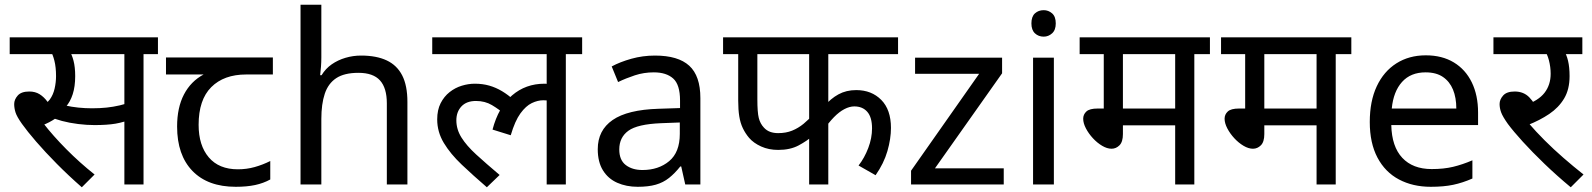

<svg xmlns="http://www.w3.org/2000/svg" viewBox="-20 -780 6731 812"><path d="M245 -551 273 -566Q284 -550 291 -523Q298 -496 298 -458Q298 -414 287.5 -381.5Q277 -349 258 -328L257 -319Q239 -296 214.5 -279Q190 -262 159 -250L163 -259Q204 -206 260.5 -149Q317 -92 380 -42L326 12Q270 -37 220.5 -87Q171 -137 133 -181Q95 -225 73 -256Q51 -287 45.5 -305Q40 -323 40 -340Q40 -359 55 -376Q70 -393 104 -393Q129 -393 147.5 -381.5Q166 -370 181 -349.5Q196 -329 209 -300L148 -331Q176 -339 190.5 -359Q205 -379 211 -405.5Q217 -432 217 -458Q217 -496 210 -523.5Q203 -551 194 -564L237 -551H21V-622H417V-551ZM587 -551V0H506V-551H396V-622H648V-551ZM369 -322Q403 -322 431 -325Q459 -328 487 -334.5Q515 -341 547 -353V-280Q504 -263 468.5 -257Q433 -251 380 -251Q347 -251 310.5 -255.5Q274 -260 242 -268.5Q210 -277 190 -287L210 -347Q230 -340 256 -334Q282 -328 311 -325Q340 -322 369 -322Z M977 10Q859 10 794 -57Q729 -124 729 -245Q729 -325 758 -380.5Q787 -436 841 -465H682V-537H1134V-465H1021Q927 -465 873.5 -411.5Q820 -358 820 -252Q820 -165 863 -114.5Q906 -64 986 -64Q1023 -64 1057 -73.5Q1091 -83 1123 -99V-21Q1094 -5 1059 2.5Q1024 10 977 10Z M1339 -537Q1339 -518 1337.5 -498Q1336 -478 1334 -462H1340Q1357 -490 1383 -508Q1409 -526 1441 -535.5Q1473 -545 1507 -545Q1572 -545 1615.5 -524.5Q1659 -504 1681 -461Q1703 -418 1703 -349V0H1616V-343Q1616 -408 1587 -440Q1558 -472 1496 -472Q1436 -472 1402 -449.5Q1368 -427 1353.5 -383.5Q1339 -340 1339 -277V0H1251V-760H1339Z M1808 -551V-622H2442V-551H2373V0H2292V-377L2336 -341Q2319 -351 2304.5 -353.5Q2290 -356 2278 -356Q2254 -356 2229 -344Q2204 -332 2181 -300.5Q2158 -269 2140 -208L2063 -232Q2088 -327 2145.5 -376.5Q2203 -426 2283 -426Q2300 -426 2317 -423Q2334 -420 2346 -416L2349 -394L2292 -413V-551ZM2121 -292Q2090 -318 2060.5 -335.5Q2031 -353 1993 -353Q1953 -353 1931.5 -330Q1910 -307 1910 -271Q1910 -233 1931.5 -198.5Q1953 -164 1994 -126.5Q2035 -89 2093 -40L2039 12Q1981 -38 1933 -83.5Q1885 -129 1857 -175.5Q1829 -222 1829 -275Q1829 -315 1843.5 -343.5Q1858 -372 1881.5 -390.5Q1905 -409 1933 -417.5Q1961 -426 1988 -426Q2021 -426 2049 -418Q2077 -410 2103 -394.5Q2129 -379 2153 -357Z M2750 -545Q2848 -545 2895 -502Q2942 -459 2942 -365V0H2878L2861 -76H2857Q2834 -47 2809.5 -27.5Q2785 -8 2753.5 1Q2722 10 2677 10Q2629 10 2590.5 -7Q2552 -24 2530 -59.5Q2508 -95 2508 -149Q2508 -229 2571 -272.5Q2634 -316 2765 -320L2856 -323V-355Q2856 -422 2827 -448Q2798 -474 2745 -474Q2703 -474 2665 -461.5Q2627 -449 2594 -433L2567 -499Q2602 -518 2650 -531.5Q2698 -545 2750 -545ZM2776 -259Q2676 -255 2637.5 -227Q2599 -199 2599 -148Q2599 -103 2626.5 -82Q2654 -61 2697 -61Q2765 -61 2810 -98.5Q2855 -136 2855 -214V-262Z M3483 -551V-313L3465 -330Q3493 -363 3526 -381Q3559 -399 3601 -399Q3666 -399 3707 -357.5Q3748 -316 3748 -239Q3748 -193 3733 -141Q3718 -89 3683 -39L3611 -80Q3636 -112 3652 -154Q3668 -196 3668 -237Q3668 -284 3648 -307Q3628 -330 3593 -330Q3573 -330 3551 -318.5Q3529 -307 3507 -284.5Q3485 -262 3463 -230L3483 -293V0H3402V-229L3418 -206Q3393 -184 3357.5 -165Q3322 -146 3271 -146Q3231 -146 3199 -160.5Q3167 -175 3148 -197Q3132 -216 3121.5 -238Q3111 -260 3106.5 -288Q3102 -316 3102 -354V-551H3038V-622H3778V-551ZM3183 -551V-360Q3183 -305 3189 -281Q3195 -257 3211 -240Q3222 -228 3237 -222.5Q3252 -217 3271 -217Q3304 -217 3330 -227.5Q3356 -238 3378.5 -256.5Q3401 -275 3420 -297L3402 -243V-551Z M4225 0H3833V-58L4121 -468H3850V-536H4218V-470L3934 -68H4225Z M4437 -536V0H4349V-536ZM4394 -737Q4414 -737 4429.5 -723.5Q4445 -710 4445 -681Q4445 -653 4429.5 -639Q4414 -625 4394 -625Q4372 -625 4357 -639Q4342 -653 4342 -681Q4342 -710 4357 -723.5Q4372 -737 4394 -737Z M5031 -551V0H4950V-250H4729V-213Q4729 -180 4714.5 -165.5Q4700 -151 4681 -151Q4662 -151 4641 -163.5Q4620 -176 4602 -195.5Q4584 -215 4572.5 -237Q4561 -259 4561 -278Q4561 -296 4574.5 -308.5Q4588 -321 4622 -321H4648V-551H4546V-622H5097V-551ZM4950 -551H4729V-321H4950Z M5629 -551V0H5548V-250H5327V-213Q5327 -180 5312.5 -165.5Q5298 -151 5279 -151Q5260 -151 5239 -163.5Q5218 -176 5200 -195.5Q5182 -215 5170.5 -237Q5159 -259 5159 -278Q5159 -296 5172.5 -308.5Q5186 -321 5220 -321H5246V-551H5144V-622H5695V-551ZM5548 -551H5327V-321H5548Z M6010 -546Q6079 -546 6128.5 -516Q6178 -486 6204.5 -431.5Q6231 -377 6231 -304V-251H5864Q5866 -160 5910.5 -112.5Q5955 -65 6035 -65Q6086 -65 6125.5 -74.5Q6165 -84 6207 -102V-25Q6166 -7 6126 1.5Q6086 10 6031 10Q5955 10 5896.5 -21Q5838 -52 5805.5 -113.5Q5773 -175 5773 -264Q5773 -352 5802.5 -415Q5832 -478 5885.5 -512Q5939 -546 6010 -546ZM6009 -474Q5946 -474 5909.5 -433.5Q5873 -393 5866 -321H6139Q6139 -367 6125 -401Q6111 -435 6082.5 -454.5Q6054 -474 6009 -474Z M6566 -551 6594 -566Q6605 -550 6611.5 -523Q6618 -496 6618 -458Q6618 -402 6595 -363.5Q6572 -325 6532 -298Q6492 -271 6441 -251L6445 -259Q6475 -224 6512.5 -186.5Q6550 -149 6592 -112.5Q6634 -76 6677 -42L6623 12Q6564 -37 6512 -87Q6460 -137 6420 -181Q6380 -225 6357 -256Q6335 -287 6328.5 -305Q6322 -323 6322 -340Q6322 -359 6337 -376Q6352 -393 6386 -393Q6424 -393 6448 -368Q6472 -343 6491 -300L6429 -335Q6486 -354 6512 -387.5Q6538 -421 6538 -468Q6538 -497 6530.5 -525.5Q6523 -554 6512 -565L6557 -551H6296V-622H6672V-551Z"/></svg>

Font: hin115
Style: Book
Weight: 400
Designer: Jelle Bosma - Monotype Design Team
Foundry: Monotype Imaging Inc.
Version: Version 2.003